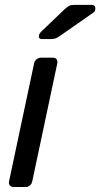

<svg xmlns="http://www.w3.org/2000/svg" viewBox="-20 -752 403 772"><path d="M35.2 0Q25 0 19.7 -6.4Q14.4 -12.7 16.4 -22.9L117.1 -497.1Q119.1 -507.3 127 -513.6Q135 -520 145.2 -520H192.6Q202.7 -520 207.5 -513.6Q212.3 -507.3 210.3 -497.1L109.7 -22.9Q107.7 -12.7 100.2 -6.4Q92.7 0 82.6 0ZM149.1 -595Q133.1 -595 136.9 -611Q138.9 -618.2 144.9 -624L239.2 -714.3Q250.7 -724.9 258.3 -728.7Q265.9 -732.5 280.2 -732.5H348.4Q363.9 -732.5 363.4 -716.6Q363.2 -706.3 355.4 -701.3L219.1 -606.3Q209.1 -599.3 202 -597.2Q194.8 -595 183.7 -595Z"/></svg>

Font: Rubik Light
Style: Italic
Weight: 300
Italic angle: -12°
Designer: Hubert and Fischer
Foundry: Hubert and Fischer
Version: Version 2.300;gftools[0.9.30]